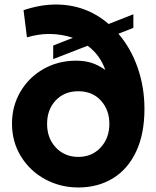

<svg xmlns="http://www.w3.org/2000/svg" viewBox="-20 -816 691 848"><path d="M33 -270Q33 -348 70.5 -411.5Q108 -475 172.5 -511.5Q237 -548 316 -548Q355 -548 385.5 -538Q416 -528 445 -507Q423 -572 367 -614L215 -555V-615L302 -649Q251 -666 197 -666Q149 -666 99 -651L84 -771Q158 -796 227 -796Q360 -796 460 -710L569 -753V-693L503 -667Q558 -603 588 -517Q618 -431 618 -335Q618 -224 581 -146Q544 -68 478 -28Q412 12 326 12Q247 12 180 -24Q113 -60 73 -124.5Q33 -189 33 -270ZM326 -123Q386 -123 424.5 -164.5Q463 -206 463 -269Q463 -331 425.5 -372Q388 -413 326 -413Q264 -413 226 -372.5Q188 -332 188 -269Q188 -205 227 -164Q266 -123 326 -123Z"/></svg>

Font: BLUETTI 2.0
Style: Bold
Weight: 700
Designer: Stijn de Vries
Foundry: tokotype
Version: Version 2.005;October 31, 2023;FontCreator 14.0.0.2814 64-bi